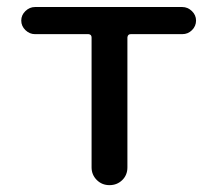

<svg xmlns="http://www.w3.org/2000/svg" viewBox="-20 -540 634 560"><path d="M82 -440.4Q66.4 -440.4 54.2 -452.1Q42 -463.9 42 -480Q42 -496.1 54.2 -507.8Q66.4 -519.5 82 -519.5H511.7Q527.3 -519.5 539.6 -507.8Q551.8 -496.1 551.8 -480Q551.8 -463.9 540 -452.1Q528.3 -440.4 511.7 -440.4H361.3Q352.5 -440.4 351.6 -430.7V-51.8Q351.6 -29.3 336.4 -14.6Q321.3 0 299.3 0Q277.3 0 262.2 -15.1Q247.1 -30.3 247.1 -51.8V-430.7Q247.1 -439.5 238.3 -440.4Z"/></svg>

Font: Rounded Mgen+ 2p medium
Style: Regular
Weight: 500
Designer: [Source Han Sans]
Ryoko NISHIZUKA  (kana & ideographs); Paul D. Hunt (Latin, Greek & Cyrillic); Wenlong ZHANG  (bopomofo
Version: Version 1.059.20150602